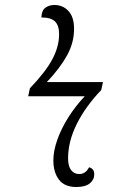

<svg xmlns="http://www.w3.org/2000/svg" viewBox="-20 -740 502 770"><path d="M286 10Q239 10 216.5 -19.5Q194 -49 194 -97Q194 -135 210 -180Q226 -225 254.5 -270Q283 -315 320 -354H93L100 -386Q164 -453 190.5 -503.5Q217 -554 217 -603Q217 -638 200.5 -654Q184 -670 146 -670Q147 -698 162 -709Q177 -720 198 -720Q232 -720 254.5 -696Q277 -672 277 -624Q277 -569 249 -518Q221 -467 168 -411H393L386 -379Q323 -313 288 -243Q253 -173 253 -105Q253 -74 265 -58Q277 -42 298 -42Q310 -42 320 -48.5Q330 -55 337 -69Q358 -64 358 -41Q358 -19 340 -4.5Q322 10 286 10Z"/></svg>

Font: Noto Serif SemiCondensed Light
Style: Italic
Weight: 300
Width: 4
Italic angle: -12°
Designer: Monotype Design Team
Foundry: Monotype Imaging Inc.
Version: Version 2.013; ttfautohint (v1.8.4.7-5d5b)